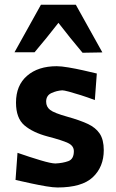

<svg xmlns="http://www.w3.org/2000/svg" viewBox="-20 -796 502 828"><path d="M228 12.5Q209.5 12.5 179.5 7.5Q149.5 2.5 114.8 -5Q80 -12.5 47 -20L55.5 -137Q108.5 -118.5 154.5 -104.8Q200.5 -91 219 -91Q251 -92.5 274.8 -101.2Q298.5 -110 298.5 -144Q298.5 -167 273.8 -179Q249 -191 185.5 -207.5Q121.5 -224.5 85.2 -255.5Q49 -286.5 49 -353.5Q49 -428 96.8 -469.2Q144.5 -510.5 224.5 -510.5Q244 -510.5 275.2 -505.2Q306.5 -500 339.5 -492.5Q372.5 -485 397.5 -479L389 -364.5Q358.5 -376 328.8 -385.5Q299 -395 277.2 -400.8Q255.5 -406.5 248.5 -406.5Q224 -405 201.5 -394.5Q179 -384 179 -357.5Q179 -335.5 196.2 -322Q213.5 -308.5 271 -292.5Q323 -278 357.8 -262Q392.5 -246 410 -219.8Q427.5 -193.5 427.5 -148.5Q427.5 -76.5 380.5 -32Q333.5 12.5 228 12.5ZM336 -568.5Q310 -599.5 283.5 -632.2Q257 -665 232 -697.5Q207 -665.5 181 -633.2Q155 -601 129 -570.5H42.5Q71.5 -622.5 99.8 -673.5Q128 -724.5 156.5 -775.5H307Q335.5 -725 363.8 -673.5Q392 -622 421.5 -570Z"/></svg>

Font: Commissioner Loud SemiBold
Style: Regular
Weight: 600
Designer: Kostas Bartsokas
Foundry: Kostas Bartsokas
Version: Version 1.000; ttfautohint (v1.8.3)